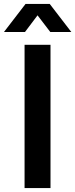

<svg xmlns="http://www.w3.org/2000/svg" viewBox="-51 -957 383 977"><path d="M74 0V-729H206V0ZM-31 -794 79 -937H202L312 -794H205L140 -879L76 -794Z"/></svg>

Font: Mona Sans ExtraLight SemiBold
Style: Regular
Weight: 600
Version: Version 2.000